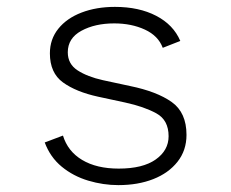

<svg xmlns="http://www.w3.org/2000/svg" viewBox="-20 -526 672 558"><path d="M324 12Q280 12 236.5 -1Q193 -14 159.5 -41.5Q126 -69 110 -112L163 -132Q177 -86 219 -61Q261 -36 325 -36Q395 -36 432.5 -62.5Q470 -89 470 -130Q470 -177 434.5 -196.5Q399 -216 344 -228L265 -245Q201 -259 163 -286.5Q125 -314 125 -371Q125 -412 149.5 -442.5Q174 -473 217 -489.5Q260 -506 314 -506Q384 -506 434 -480Q484 -454 504 -407L453 -387Q440 -422 401 -440Q362 -458 312 -458Q256 -458 216.5 -436.5Q177 -415 177 -374Q177 -340 205.5 -321.5Q234 -303 279 -293L358 -276Q436 -260 479 -229.5Q522 -199 522 -134Q522 -89 496 -56Q470 -23 425.5 -5.5Q381 12 324 12Z"/></svg>

Font: Atkinson Hyperlegible Mono ExtraLight
Style: Regular
Weight: 200
Monospace: yes
Designer: Elliott Scott, Megan Eiswerth, Linus Boman, Theodore Petrosky, Letters from Sweden
Foundry: Applied Design Works, Letters from Sweden
Version: Version 2.001